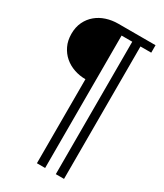

<svg xmlns="http://www.w3.org/2000/svg" viewBox="-224 -802 928 1087"><g transform="rotate(30 240.0 -258.5)"><path d="M213.9 -715.8H457V-667H386.7V198.7H333V-667H263.2V198.7H209.5V-350.6Q170.9 -350.6 135.3 -362.8Q99.6 -375 72.3 -398.4Q44.9 -421.9 28.6 -456.1Q12.2 -490.2 12.2 -534.2Q12.2 -578.1 28.6 -612.1Q44.9 -646 72.8 -669.2Q100.6 -692.4 137 -704.1Q173.3 -715.8 213.9 -715.8Z"/></g></svg>

Font: Arian AMU Serif
Style: Regular
Weight: 400
Designer: Ruben Hakobyan (Tarumian)
Foundry: Ruben Hakobyan (Tarumian)
Version: Version 1.002